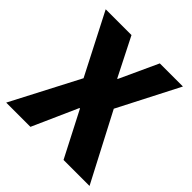

<svg xmlns="http://www.w3.org/2000/svg" viewBox="-183 -826 966 966"><g transform="rotate(45 300.0 -343.0)"><path d="M4 0 192.5 -362 26 -686H209.5L313.5 -480.5H316.5L411 -686H575.5L408.5 -361L597 0H412L287.5 -241.5H284L176.5 0Z"/></g></svg>

Font: Chivo Mono Medium
Style: Regular
Weight: 500
Monospace: yes
Designer: Hector Gatti
Foundry: Omnibus-Type
Version: Version 1.008